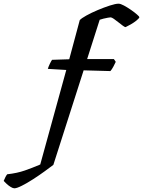

<svg xmlns="http://www.w3.org/2000/svg" viewBox="-188 -820 775 1040"><path d="M-110 200Q-118 200 -129.5 193Q-141 186 -151.5 176.5Q-162 167 -168 160Q-164 150 -159 140Q-154 130 -149 124Q-95 118 -53.5 103.5Q-12 89 30 71L171 -441L71 -447Q75 -460 82 -474.5Q89 -489 94 -496L187 -499L244 -711Q253 -721 280 -736Q307 -751 341.5 -765.5Q376 -780 407 -790Q438 -800 454 -800Q465 -800 483.5 -790Q502 -780 521.5 -766.5Q541 -753 554 -741.5Q567 -730 567 -727Q566 -721 552 -709.5Q538 -698 520.5 -688Q503 -678 492 -673Q488 -673 477 -681Q466 -689 453 -699.5Q440 -710 428.5 -718Q417 -726 411 -726Q407 -726 396 -724Q385 -722 372.5 -719Q360 -716 352 -713L284 -500H429L439 -485Q434 -474 426 -459Q418 -444 410 -435L265 -439L101 73Q84 86 54.5 107.5Q25 129 -7.5 150Q-40 171 -68.5 185.5Q-97 200 -110 200Z"/></svg>

Font: Texturina 12pt SemiBold
Style: Italic
Weight: 600
Italic angle: -11°
Version: Version 1.002